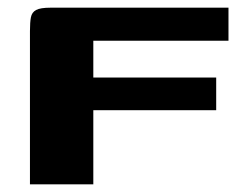

<svg xmlns="http://www.w3.org/2000/svg" viewBox="-20 -480 639 500"><path d="M58 0V-399Q58 -422 60.5 -435Q63 -448 74 -454Q85 -460 112 -460H575V-374H223V-278H543V-193H223V0Z"/></svg>

Font: Genos
Style: Bold
Weight: 700
Designer: Robert E. Leuschke
Foundry: Robert E. Leuschke
Version: Version 1.010